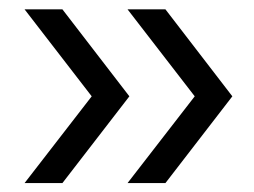

<svg xmlns="http://www.w3.org/2000/svg" viewBox="-20 -445 551 416"><path d="M178.7 -236.3 33.2 -424.8H115.2L260.3 -236.3L115.2 -48.3H33.2ZM401.9 -236.3 256.3 -424.8H338.4L483.4 -236.3L338.4 -48.3H256.3Z"/></svg>

Font: Glacial Indifference
Style: Regular
Weight: 400
Designer: Alfredo Marco Pradil
Foundry: Alfredo Marco Pradil
Version: Version 1.312